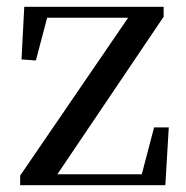

<svg xmlns="http://www.w3.org/2000/svg" viewBox="-20 -542 544 562"><path d="M39 0H464L474 -169H431L395 -32H148L459 -493V-522H51L43 -368L85 -365L118 -490H355L39 -28Z"/></svg>

Font: Noto Serif CJK SC Medium
Style: Regular
Weight: 500
Designer: Ryoko NISHIZUKA 西塚涼子 (kana & ideographs); Frank Grießhammer (Latin, Greek & Cyrillic); Wenlong ZHANG 张文龙 (bopomofo); San
Foundry: Adobe
Version: Version 2.001;hotconv 1.1.0;makeotfexe 2.6.0